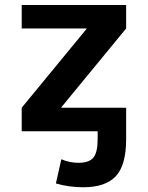

<svg xmlns="http://www.w3.org/2000/svg" viewBox="-20 -540 607 790"><path d="M232.4 -96.7H499V-56.6V0V33.2Q499 139.6 456.5 185.1Q414.1 230.5 322.3 230.5Q263.7 230.5 210 214.8L232.4 115.2Q266.6 129.9 302.7 129.9Q346.7 129.9 364.3 108.4Q381.8 86.9 381.8 33.2V0H69.3V-96.7L335.9 -420.9V-422.9H69.3V-519.5H499V-422.9L232.4 -98.6Z"/></svg>

Font: Mgen+ 1c bold
Style: Bold
Weight: 700
Designer: [Source Han Sans]
Ryoko NISHIZUKA  (kana & ideographs); Paul D. Hunt (Latin, Greek & Cyrillic); Wenlong ZHANG  (bopomofo
Version: Version 1.059.20150602